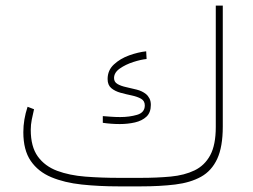

<svg xmlns="http://www.w3.org/2000/svg" viewBox="-20 -663 901 683"><path d="M402.8 -30.3H480Q538.6 -30.3 587.4 -34.9Q636.2 -39.6 672.1 -56.9Q708 -74.2 727.8 -110.8Q747.6 -147.5 747.6 -211.4V-643.1H772.5V-212.9Q772.5 -140.6 752.7 -97.9Q732.9 -55.2 695.1 -34.2Q657.2 -13.2 603 -6.6Q548.8 0 480 0H402.8Q332 0 270.5 -6.6Q209 -13.2 162.4 -32.7Q115.7 -52.2 89.4 -90.6Q63 -128.9 63 -192.9Q63 -237.8 78.1 -283.2L101.1 -274.4Q96.7 -255.9 93 -237.5Q89.4 -219.2 89.4 -201.2Q89.4 -141.1 114.5 -106.4Q139.6 -71.8 183.3 -55.4Q227.1 -39.1 283.7 -34.7Q340.3 -30.3 402.8 -30.3ZM345.7 -250Q358.4 -249 374.8 -247.8Q391.1 -246.6 407.7 -246.6Q440.4 -246.6 467.8 -254.6Q495.1 -262.7 495.1 -288.1Q495.1 -304.2 481.7 -311.8Q468.3 -319.3 448.5 -323.5Q428.7 -327.6 408.9 -333Q389.2 -338.4 376 -349.4Q362.8 -360.4 362.8 -381.8Q362.8 -413.1 385.3 -433.8Q407.7 -454.6 439.7 -466.1Q471.7 -477.5 500 -480.5L501.5 -453.1Q481.4 -451.2 454.1 -442.4Q426.8 -433.6 406.2 -419.2Q385.7 -404.8 385.7 -385.3Q385.7 -371.1 398.2 -364Q410.6 -356.9 429 -353Q447.3 -349.1 466.3 -344.2Q485.4 -339.4 499 -328.6Q506.8 -322.3 511.7 -312.7Q516.6 -303.2 516.6 -290Q516.6 -262.7 501 -248Q485.4 -233.4 460 -227.5Q434.6 -221.7 406.2 -221.7Q376 -221.7 345.7 -226.1Z"/></svg>

Font: Vazirmatn UI FD Thin
Style: Regular
Weight: 100
Designer: Saber Rastikerdar
Foundry: Saber Rastikerdar
Version: Version 33.003